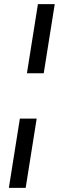

<svg xmlns="http://www.w3.org/2000/svg" viewBox="-20 -725 304 925"><path d="M109.7 -372 162.7 -705H243.7L190.7 -372ZM22.7 180 75.7 -153.5H156.7L103.7 180Z"/></svg>

Font: Mulish ExtraLight
Style: Italic
Weight: 200
Italic angle: -9°
Designer: Vernon Adams
Foundry: Vernon Adams
Version: Version 3.603